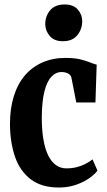

<svg xmlns="http://www.w3.org/2000/svg" viewBox="-20 -826 476 857"><path d="M243 11Q165 11 116.8 -26Q68.5 -63 46.8 -127Q25 -191 24.5 -272Q24.5 -342 41.8 -397Q59 -452 91.5 -489.8Q124 -527.5 169.8 -547.5Q215.5 -567.5 272 -567.5Q312 -567.5 337.8 -561.2Q363.5 -555 380.8 -547.8Q398 -540.5 411.5 -537.5L406 -368.5H320.5L299 -478Q297 -488 290 -493.8Q283 -499.5 273.8 -502Q264.5 -504.5 255 -504.5Q229 -504.5 209 -483Q189 -461.5 178 -416.8Q167 -372 166.5 -301.5Q166.5 -246 173.8 -203.5Q181 -161 195.2 -132.2Q209.5 -103.5 229.8 -89Q250 -74.5 275.5 -74.5Q302 -74.5 323.8 -80.2Q345.5 -86 362.8 -95.2Q380 -104.5 393 -114.5L415 -64.5Q404.5 -49.5 380 -31.8Q355.5 -14 320.2 -1.5Q285 11 243 11ZM260 -642Q222 -642 202 -665.5Q182 -689 182 -718.5Q182 -754 203.8 -780Q225.5 -806 268.5 -806H269.5Q307.5 -806 327.2 -783.5Q347 -761 347 -731.5Q347 -696 325.2 -669Q303.5 -642 261 -642Z"/></svg>

Font: Merriweather 24pt SemiCondensed
Style: Bold
Weight: 700
Width: 4
Designer: Eben Sorkin
Foundry: Eben Sorkin
Version: Version 2.100